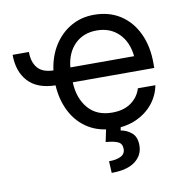

<svg xmlns="http://www.w3.org/2000/svg" viewBox="-82 -604 852 895"><g transform="rotate(-10 344.0 -157.0)"><path d="M15.6 -409.2H92.8Q92.3 -361.8 115.7 -333.7Q139.2 -305.7 190.4 -304.7Q199.2 -370.6 230.7 -420.7Q262.2 -470.7 311 -499Q359.9 -527.3 420.9 -527.3Q492.7 -527.3 545.4 -493.2Q598.1 -459 626.7 -397.9Q655.3 -336.9 655.3 -256.8V-234.4H269.5Q272.5 -158.7 313 -111.1Q353.5 -63.5 426.8 -63.5Q481.9 -63.5 516.8 -88.9Q551.8 -114.3 563.5 -154.3H646.5Q636.7 -105 606 -67.6Q575.2 -30.3 529.1 -9.3Q482.9 11.7 426.8 11.7Q355 11.7 303 -19.8Q251 -51.3 221.7 -106.9Q192.4 -162.6 188 -234.4Q102.5 -235.8 59.1 -282.7Q15.6 -329.6 15.6 -409.2ZM270.5 -304.7H572.3Q565.4 -373 524.9 -413.1Q484.4 -453.1 420.9 -453.1Q357.4 -453.1 317.1 -413.1Q276.9 -373 270.5 -304.7ZM386.7 -2.9H456.1L450.2 25.4Q478 29.8 501.2 48.8Q524.4 67.9 524.4 109.4Q524.4 155.3 486.6 184.1Q448.7 212.9 375 212.9L372.1 157.2Q405.3 157.7 427.2 147.2Q449.2 136.7 449.2 112.3Q449.2 87.9 430.9 78.9Q412.6 69.8 372.1 66.4Z"/></g></svg>

Font: Inter Display
Style: Regular
Weight: 400
Designer: Rasmus Andersson
Foundry: rsms
Version: Version 4.000;git-37864ae